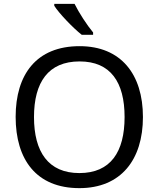

<svg xmlns="http://www.w3.org/2000/svg" viewBox="-20 -964 821 994"><path d="M366 -944H261V-934C284 -897 357 -820 403 -784H462V-796C431 -833 388 -899 366 -944ZM720 -358C720 -580 606 -725 392 -725C168 -725 61 -578 61 -359C61 -138 168 10 391 10C606 10 720 -137 720 -358ZM156 -358C156 -538 230 -646 392 -646C553 -646 625 -538 625 -358C625 -178 553 -68 391 -68C230 -68 156 -178 156 -358Z"/></svg>

Font: Noto Sans Bhaiksuki
Style: Regular
Weight: 400
Designer: Monotype Design Team
Foundry: Monotype Imaging Inc.
Version: Version 2.002